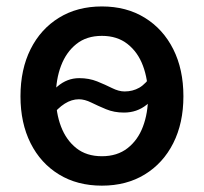

<svg xmlns="http://www.w3.org/2000/svg" viewBox="-20 -568 636 599"><path d="M297.9 11.2Q221.2 11.2 164.1 -23.7Q106.9 -58.6 75.4 -121.3Q43.9 -184.1 43.9 -267.6Q43.9 -351.6 75.4 -414.6Q106.9 -477.5 164.1 -512.7Q221.2 -547.9 297.9 -547.9Q374.5 -547.9 431.6 -512.7Q488.8 -477.5 520.5 -414.6Q552.2 -351.6 552.2 -267.6Q552.2 -184.1 520.5 -121.3Q488.8 -58.6 431.6 -23.7Q374.5 11.2 297.9 11.2ZM297.9 -80.6Q345.7 -80.6 377.9 -105.7Q410.2 -130.9 426 -173.1Q441.9 -215.3 441.9 -267.6Q441.9 -320.3 426 -362.8Q410.2 -405.3 377.9 -430.7Q345.7 -456.1 297.9 -456.1Q250 -456.1 218.3 -430.7Q186.5 -405.3 170.4 -362.8Q154.3 -320.3 154.3 -267.6Q154.3 -215.3 170.4 -173.1Q186.5 -130.9 218.3 -105.7Q250 -80.6 297.9 -80.6ZM137.7 -202.1 98.1 -233.4Q128.9 -272.5 159.2 -298.3Q189.5 -324.2 227.1 -324.2Q257.8 -324.2 283.2 -314Q308.6 -303.7 329.6 -293.2Q350.6 -282.7 368.7 -282.7Q394 -282.7 414.6 -294.4Q435.1 -306.2 456.1 -337.4L497.1 -309.6Q467.3 -265.1 437.3 -241Q407.2 -216.8 366.7 -216.8Q335.9 -216.8 310.8 -227.3Q285.6 -237.8 264.9 -248Q244.1 -258.3 226.1 -258.3Q203.6 -258.3 181.9 -244.6Q160.2 -231 137.7 -202.1Z"/></svg>

Font: V-Inter
Style: Medium-500
Weight: 500
Designer: Rasmus Andersson
Foundry: rsms
Version: Version 4.000;git-4146feb